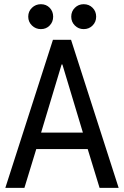

<svg xmlns="http://www.w3.org/2000/svg" viewBox="-20 -913 602 933"><path d="M5.9 0 237.3 -719.7H325.2L556.6 0H463.9L406.2 -188.5H156.2L98.6 0ZM279.3 -599.6 179.7 -268.6H382.8L283.2 -599.6ZM386.7 -771.5Q361.3 -771.5 343.8 -789.1Q326.2 -806.6 326.2 -832Q326.2 -857.9 343.8 -875.2Q361.3 -892.6 386.7 -892.6Q412.6 -892.6 429.9 -875.2Q447.3 -857.9 447.3 -832Q447.3 -806.6 429.9 -789.1Q412.6 -771.5 386.7 -771.5ZM178.7 -771.5Q153.3 -771.5 135.3 -789.1Q117.2 -806.6 117.2 -832Q117.2 -857.9 135.3 -875.2Q153.3 -892.6 178.7 -892.6Q204.6 -892.6 221.4 -875.2Q238.3 -857.9 238.3 -832Q238.3 -806.6 221.4 -789.1Q204.6 -771.5 178.7 -771.5Z"/></svg>

Font: Reddit Mono
Style: Regular
Weight: 400
Monospace: yes
Designer: Stephen Hutchings
Foundry: Reddit
Version: Version 1.014; ttfautohint (v1.8.4.7-5d5b)